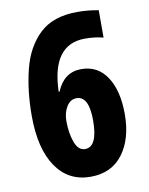

<svg xmlns="http://www.w3.org/2000/svg" viewBox="-83 -785 666 856"><g transform="rotate(-10 250.0 -357.0)"><path d="M258 10Q353 10 404.5 -58.5Q456 -127 456 -239Q456 -345 415 -407.5Q374 -470 299 -470Q221 -470 187 -388H183Q189 -601 339 -601Q385 -601 422 -591V-715Q376 -724 326 -724Q216 -724 155 -666Q94 -608 70 -512Q46 -416 46 -303Q46 -154 102 -72Q158 10 258 10ZM255 -116Q224 -116 209 -157.5Q194 -199 194 -253Q194 -291 211 -318.5Q228 -346 256 -346Q312 -346 312 -236Q312 -116 255 -116Z"/></g></svg>

Font: Noto Sans Mono Condensed Extra
Style: Regular
Weight: 800
Width: 3
Designer: Monotype Design Team
Foundry: Monotype Imaging Inc.
Version: Version 1.900